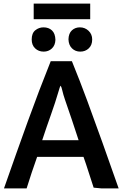

<svg xmlns="http://www.w3.org/2000/svg" viewBox="-20 -1034 713 1060"><path d="M635 6Q588 -128 545.5 -247Q503 -366 462 -477Q421 -588 377 -696H260Q195 -534 133.5 -364Q72 -194 2 6H127Q154 -81 185 -168H441Q442 -165 446.5 -152Q451 -139 455.5 -126Q460 -113 461 -109L497 2L539 6ZM414 -260H213Q237 -333 261 -400Q285 -467 304 -532Q307 -541 309 -548.5Q311 -556 315 -561Q320 -553 324.5 -532.5Q329 -512 339 -483Q358 -429 376.5 -373.5Q395 -318 414 -260ZM166 -928H478V-1014H166ZM286 -814Q285 -849 267 -866Q249 -883 220 -883Q195 -883 175 -867Q155 -851 155 -816Q155 -785 174 -767Q193 -749 221 -749Q248 -749 266.5 -766.5Q285 -784 286 -814ZM489 -816Q489 -845 469 -864Q449 -883 421 -883Q395 -883 377 -866.5Q359 -850 358 -817Q359 -785 377.5 -767Q396 -749 423 -749Q451 -749 470 -767Q489 -785 489 -816Z"/></svg>

Font: Repo DemiBold
Style: Regular
Weight: 600
Designer: Stefan Peev
Foundry: Context Ltd
Version: Version 1.502